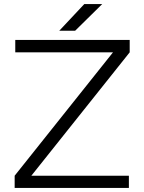

<svg xmlns="http://www.w3.org/2000/svg" viewBox="-20 -923 709 943"><path d="M52 -60 535 -666H55V-727H617V-666L134 -60H613V0H52ZM394 -903H482L349 -772H271Z"/></svg>

Font: 寒蝉端黑体 Light
Style: Regular
Weight: 300
Designer: ChillDuanSans {Warren2060}; 
Source Han Sans {Ryoko NISHIZUKA 西塚涼子 (kana, bopomofo & ideographs); Paul D. Hunt (Latin, G
Foundry: ChillType&Adobe
Version: Version 1.300;Glyphs 3.3 (3306)